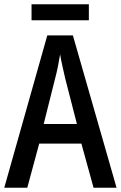

<svg xmlns="http://www.w3.org/2000/svg" viewBox="-20 -881 567 901"><path d="M419 0 362 -207H164L108 0H0L202 -715H322L527 0ZM286 -513Q280 -539 273 -570.5Q266 -602 262 -626Q258 -600 252 -570Q246 -540 239 -514L185 -299H341ZM397 -861V-786H128V-861Z"/></svg>

Font: Noto Sans Arabic UI Cn Md
Style: Regular
Weight: 500
Width: 3
Designer: Monotype Design Team, Nadine Chahine and Nizar Qandah
Foundry: Monotype Imaging Inc.
Version: Version 2.010; ttfautohint (v1.8.4.7-5d5b)